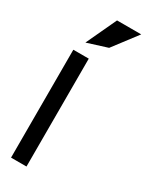

<svg xmlns="http://www.w3.org/2000/svg" viewBox="-208 -847 708 894"><g transform="rotate(30 146.5 -400.0)"><path d="M167.5 -671 265.5 -800H135.5L59.5 -637ZM110.5 -580H27.5V0H110.5Z"/></g></svg>

Font: Charger
Style: Bd
Weight: 400
Designer: Jasper
Foundry: Cannot Into Space Fonts
Version: Version 0.98